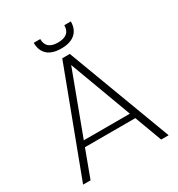

<svg xmlns="http://www.w3.org/2000/svg" viewBox="-196 -972 1020 1099"><g transform="rotate(-30 313.5 -422.0)"><path d="M546.9 0 480 -180.2H147L80.1 0H30.8L289.1 -686H338.9L596.2 0ZM465.8 -217.8 314 -627 161.1 -217.8ZM191.9 -844.2H234.9Q234.9 -775.9 314 -775.9Q394 -775.9 394 -844.2H437Q437 -793 405.3 -764.9Q373.5 -736.8 314 -736.8Q253.9 -736.8 222.9 -764.6Q191.9 -792.5 191.9 -844.2Z"/></g></svg>

Font: SVN-Poppins ExtraLight
Style: Regular
Weight: 200
Designer: Ninad Kale (Devanagari), Jonny Pinhorn (Latin)
Foundry: Indian Type Foundry
Version: Version 3.002 2017